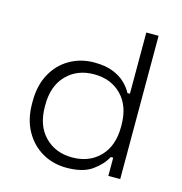

<svg xmlns="http://www.w3.org/2000/svg" viewBox="-106 -796 858 906"><g transform="rotate(15 323.0 -343.0)"><path d="M298 14Q233 14 180 -16.5Q127 -47 95.5 -103.5Q64 -160 64 -237V-249Q64 -326 95 -382.5Q126 -439 179.5 -469.5Q233 -500 298 -500Q352 -500 389 -485.5Q426 -471 449.5 -448.5Q473 -426 486 -401H498V-700H558V0H500V-89H488Q467 -49 422.5 -17.5Q378 14 298 14ZM312 -40Q395 -40 446.5 -93Q498 -146 498 -239V-247Q498 -340 446.5 -393Q395 -446 312 -446Q230 -446 178 -393Q126 -340 126 -247V-239Q126 -146 178 -93Q230 -40 312 -40Z"/></g></svg>

Font: Space Grotesk Variable Light
Style: Regular
Weight: 300
Designer: Florian Karsten
Foundry: Florian Karsten
Version: Version 2.000